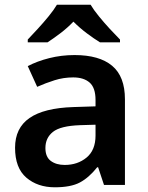

<svg xmlns="http://www.w3.org/2000/svg" viewBox="-20 -786 628 816"><path d="M297 -552Q402 -552 456.5 -506.5Q511 -461 511 -364V0H422L397 -75H393Q358 -31 319.5 -10.5Q281 10 213 10Q140 10 92 -31Q44 -72 44 -158Q44 -242 105.5 -284.5Q167 -327 292 -331L386 -334V-361Q386 -413 361 -435Q336 -457 291 -457Q250 -457 212 -445Q174 -433 138 -417L98 -505Q138 -526 189.5 -539Q241 -552 297 -552ZM320 -254Q237 -251 205 -225.5Q173 -200 173 -157Q173 -119 196 -102Q219 -85 255 -85Q310 -85 348 -116.5Q386 -148 386 -210V-256ZM365 -766Q378 -744 400.5 -716.5Q423 -689 447 -663Q471 -637 490 -618V-606H405Q379 -622 349 -644.5Q319 -667 292 -694Q266 -667 237 -645Q208 -623 182 -606H98V-618Q117 -638 140.5 -663.5Q164 -689 186.5 -716.5Q209 -744 222 -766Z"/></svg>

Font: Noto Sans Tangsa SemiBold
Style: Regular
Weight: 600
Version: Version 1.504